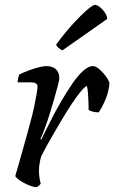

<svg xmlns="http://www.w3.org/2000/svg" viewBox="-20 -773 472 793"><path d="M130 0Q121 0 107 -5Q93 -10 79 -17.5Q65 -25 55 -33Q45 -41 43 -46Q48 -61 57 -94Q66 -127 79 -172Q92 -217 105 -267Q114 -298 120.5 -329.5Q127 -361 131 -384Q135 -407 135 -414Q135 -425 127.5 -429Q120 -433 107 -433H53Q53 -441 55 -450Q57 -459 59 -465Q75 -473 96 -481Q117 -489 137.5 -494.5Q158 -500 171 -500Q197 -500 211 -487Q225 -474 225 -451Q225 -442 218.5 -418Q212 -394 203 -362Q194 -330 183.5 -297Q173 -264 163 -237.5Q153 -211 147 -199L150 -196Q167 -230 187.5 -271Q208 -312 231.5 -352.5Q255 -393 278 -426.5Q301 -460 323 -480Q345 -500 363 -500Q374 -500 385.5 -491Q397 -482 407.5 -470Q418 -458 425 -446Q432 -434 432 -428Q429 -394 416 -363Q403 -332 388 -309Q374 -309 362.5 -312Q351 -315 346 -319Q346 -329 345.5 -348Q345 -367 343.5 -387Q342 -407 339 -418Q331 -416 313.5 -395Q296 -374 274 -340.5Q252 -307 229 -268Q206 -229 185 -192Q164 -155 150 -127Q146 -113 143.5 -98Q141 -83 141 -67Q141 -53 143 -39.5Q145 -26 148 -15Q147 -12 142.5 -7.5Q138 -3 130 0ZM238 -565Q230 -568 221.5 -575.5Q213 -583 212 -589Q248 -638 281.5 -674.5Q315 -711 339.5 -732Q364 -753 372 -753Q380 -753 391.5 -744.5Q403 -736 412.5 -722Q422 -708 423 -695Z"/></svg>

Font: Texturina Medium 12pt
Style: Italic
Weight: 400
Italic angle: -11°
Version: Version 1.002